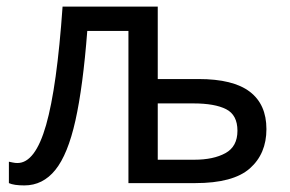

<svg xmlns="http://www.w3.org/2000/svg" viewBox="-20 -556 882 583"><path d="M459 -536V-316H583Q688 -316 738.5 -277.5Q789 -239 789 -164Q789 -89 738.5 -44.5Q688 0 573 0H370V-462H245Q232 -293 209 -190Q186 -87 148 -40Q110 7 54 7Q22 7 7 0V-65Q12 -64 19 -62.5Q26 -61 33 -61Q87 -61 120 -176.5Q153 -292 170 -536ZM567 -242H459V-71H570Q628 -71 664.5 -91Q701 -111 701 -159Q701 -207 666.5 -224.5Q632 -242 567 -242Z"/></svg>

Font: Apis
Style: Regular
Weight: 400
Designer: Monotype Design Team
Foundry: Monotype Imaging Inc.
Version: Version 2.000; build 0001